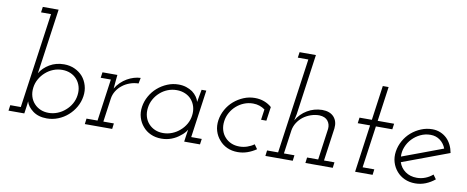

<svg xmlns="http://www.w3.org/2000/svg" viewBox="-65 -1037 3241 1332"><g transform="rotate(10 1555.0 -371.5)"><path d="M146.7 0 152.3 -38.3Q153.9 -50 155.5 -62.2Q157.1 -74.4 158.3 -86.9Q167.7 -51.7 206.6 -22.2Q245.5 7.2 306.1 7.2Q346.9 7.2 385 -8Q423.1 -23.2 453.5 -50.2Q483.5 -76.6 503.7 -112Q523.9 -147.4 529.9 -188Q535.9 -228 525.4 -263.8Q514.9 -299.6 492.5 -326Q469.1 -352.4 435.2 -367.9Q401.3 -383.4 360.5 -383.4Q303.4 -383.4 258.8 -356.9Q214.2 -330.4 190.7 -290.5Q192.7 -302 194.7 -314.6Q196.7 -327.1 198.3 -339.8L256.2 -750H144.9L139.4 -710.6H209.7L115.1 -39.4H40.9L35.4 0ZM488.5 -188Q484.3 -155.5 468.2 -127.3Q452.1 -99.1 428 -78.6Q404 -57.1 373.8 -45.1Q343.7 -33 311 -33Q279.7 -33 254.3 -43.9Q228.9 -54.8 211 -73.9Q190.8 -94.8 181.7 -124.2Q172.6 -153.5 177.2 -188Q181.4 -220.3 197.5 -248.6Q213.5 -276.9 237.6 -298Q261.7 -319.5 291.5 -331.3Q321.3 -343.2 354.6 -343.2Q386.5 -343.2 413 -331.7Q439.5 -320.3 457.8 -299.6Q476.4 -278.5 484.8 -249.8Q493.1 -221.1 488.5 -188Z M577.9 -39.4 573 0H765.8L770.7 -39.4H696.7L719.9 -205.1Q723.9 -234.2 739.4 -259.2Q755 -284.3 778 -302.1Q801 -320.5 830.3 -331Q859.5 -341.6 891.3 -342.2L899.2 -382.8Q876.3 -382.2 852.2 -374.9Q828 -367.6 805.4 -354.6Q782.2 -341.2 761.9 -321.7Q741.6 -302.2 727.2 -277.8Q729.2 -295.1 730 -308.5Q730.8 -321.9 732.8 -339.2L736.3 -375H631.3L625.8 -335.6H697.3L655.7 -39.4Z M943 -187.6Q937 -147 947.7 -111.8Q958.4 -76.6 981.4 -50.2Q1003.8 -23.2 1037.6 -8Q1071.3 7.2 1112.7 7.2Q1150.9 7.2 1184.3 -5.7Q1217.7 -18.6 1242.7 -39.8Q1257.8 -50.8 1268.7 -63.1Q1279.7 -75.3 1285.9 -86.9Q1284.3 -75.2 1282.3 -64.2Q1280.3 -53.2 1278.7 -40.7L1273 0H1384.3L1389.8 -39.4H1315.6L1362.7 -375H1329.6Q1325.8 -352.7 1321.3 -330.6Q1316.7 -308.6 1313.5 -286.6Q1309.3 -304.2 1296.8 -322Q1284.3 -339.8 1265.3 -354.1Q1245.7 -367.3 1221.1 -375.4Q1196.6 -383.4 1167.1 -383.4Q1125.7 -383.4 1088 -367.7Q1050.2 -352 1019.8 -325.6Q989.4 -299.2 969.2 -263.2Q949 -227.2 943 -187.6ZM984.4 -188Q988.6 -220.3 1004.4 -248.6Q1020.1 -276.9 1044.2 -298Q1068.3 -319.5 1098.1 -331.1Q1127.9 -342.8 1161.2 -342.8Q1193.5 -342.8 1220.7 -331.1Q1247.9 -319.5 1265.8 -298.4Q1284 -277.3 1292.2 -248.8Q1300.3 -220.3 1295.7 -187.6Q1291.5 -155.1 1275.4 -127.1Q1259.3 -99.1 1235.3 -78.6Q1211.2 -57.1 1180.8 -45.1Q1150.3 -33 1117.7 -33Q1085.9 -33 1060.3 -44.1Q1034.7 -55.2 1016.8 -74.7Q997 -95.6 988.4 -124.7Q979.8 -153.9 984.4 -188Z M1780.1 -35.8 1758.2 -66.6Q1735.7 -50.5 1709.5 -41.8Q1683.3 -33 1655.3 -33Q1623.1 -33 1597.3 -44.3Q1571.4 -55.5 1553.7 -75.5Q1534.2 -96.3 1525.8 -125.3Q1517.4 -154.3 1522 -188Q1526.2 -220.3 1542 -248.6Q1557.7 -276.9 1581.9 -298.2Q1606 -319.4 1635.8 -331.3Q1665.5 -343.2 1698.8 -343.2Q1723.2 -343.2 1744.1 -336.1Q1765 -329 1782.5 -316.3L1771.9 -242H1809.3L1823.3 -340.4Q1801.1 -360.4 1770.8 -371.9Q1740.5 -383.4 1704.7 -383.4Q1663.2 -383.4 1625.7 -367.8Q1588.2 -352.2 1557.8 -326.1Q1527.4 -300 1507.2 -264Q1487.1 -228 1481 -188Q1475 -147 1485.7 -111.8Q1496.4 -76.6 1519.8 -50.4Q1542.2 -23.2 1575.5 -8Q1608.9 7.2 1650.4 7.2Q1685.7 7.2 1718.4 -4.3Q1751 -15.8 1780.1 -35.8Z M2131.8 -39.4 2126.9 0H2319.7L2324.6 -39.4H2251L2283.5 -270.8Q2289.1 -320.8 2261.3 -351.8Q2233.4 -382.8 2178 -382.8Q2121 -381.6 2074 -353.6Q2027 -325.6 1999.2 -277.8L2008.8 -322.8L2068.8 -750H1953.7L1948.1 -710.6H2022.3L1927.7 -39.4H1849.9L1845 0H2037.8L2042.7 -39.4H1968.7L1991.9 -205.1Q1996.5 -234.8 2012.6 -260.1Q2028.7 -285.5 2052.4 -303.9Q2076 -321.7 2105.3 -332Q2134.6 -342.2 2165.4 -342.2Q2207.1 -340.2 2225.5 -316.4Q2244 -292.7 2240.8 -260.2L2210 -39.4Z M2563 -619 2529 -375H2442L2436.5 -334.8H2523.5L2477 0H2600.3L2605.3 -39.4H2523L2564.5 -334.8H2680.2L2685.7 -375H2570L2604 -619Z M2948.8 -343.2Q2987.5 -343.2 3016.2 -321.7Q3044.8 -300.3 3057.7 -265.6Q2986.1 -238.9 2915.2 -212.2Q2844.3 -185.6 2771.8 -158.9Q2769.7 -194 2783 -227.2Q2796.3 -260.4 2820.7 -286Q2845 -311.6 2878.1 -327.4Q2911.3 -343.2 2948.8 -343.2ZM3106.7 -243Q3101.5 -272.9 3089 -298.2Q3076.5 -323.5 3058.1 -341.9Q3038.1 -361.4 3011.6 -372.4Q2985.1 -383.4 2954.7 -383.4Q2913.3 -383.4 2875.8 -367.9Q2838.2 -352.4 2807.8 -326.4Q2777.4 -300 2757.2 -264Q2737 -228 2731 -188Q2725 -147 2735.7 -111.8Q2746.4 -76.6 2769.8 -49.6Q2792.2 -23.2 2825.6 -8Q2859 7.2 2900.3 7.2Q2939 7.2 2973.7 -6.8Q3008.4 -20.8 3038 -45.2Q3032.5 -52.9 3027.2 -60.3Q3021.8 -67.7 3016.3 -75.4Q2993.6 -55.5 2964.9 -44.3Q2936.2 -33 2905.3 -33Q2857.8 -33 2824.2 -57.1Q2790.5 -81.2 2777.9 -120.4Q2860.9 -151.5 2942.5 -181.7Q3024.2 -211.9 3106.7 -243Z"/></g></svg>

Font: Josefin Slab Thin
Style: Italic
Weight: 100
Italic angle: -12°
Designer: Santiago Orozco
Foundry: Typemade
Version: Version 2.000